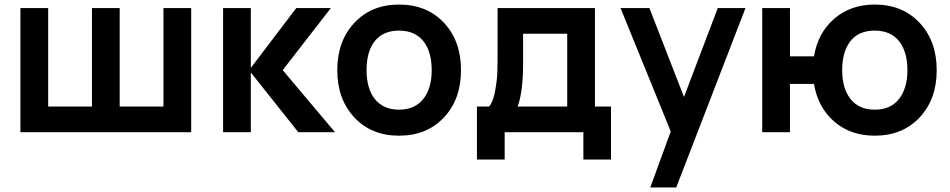

<svg xmlns="http://www.w3.org/2000/svg" viewBox="-20 -575 4133 835"><path d="M68.8 0V-540H189.5V-111.8H379.9V-540H500.5V-111.8H690.9V-540H811.5V0Z M950.2 0V-540H1070.8V-279.8L1268.6 -540H1418.9L1209.5 -270L1437 0H1277.3L1070.8 -259.8V0Z M1715.3 15.1Q1595.2 15.1 1521 -64.2Q1446.8 -143.6 1446.8 -270Q1446.8 -396.5 1521.2 -475.8Q1595.7 -555.2 1715.3 -555.2Q1836.4 -555.2 1910.6 -476.1Q1984.9 -397 1984.9 -270Q1984.9 -143.1 1910.4 -64Q1835.9 15.1 1715.3 15.1ZM1715.3 -98.1Q1783.2 -98.1 1820.3 -143.8Q1857.4 -189.5 1857.4 -270Q1857.4 -351.6 1820.6 -396.7Q1783.7 -441.9 1715.3 -441.9Q1647 -441.9 1610.6 -397Q1574.2 -352.1 1574.2 -270Q1574.2 -188.5 1611.1 -143.3Q1647.9 -98.1 1715.3 -98.1Z M2054.2 118.7V-111.8H2106.9Q2124 -130.4 2132.8 -177Q2141.6 -223.6 2142.8 -259.8Q2144 -295.9 2144 -356V-540H2567.4V-111.8H2637.2V118.7H2517.1V0H2174.8V118.7ZM2231.4 -111.8H2446.8V-428.2H2254.9V-297.4Q2254.9 -176.8 2231.4 -111.8Z M2920.9 240.2H2808.1L2897 -3.4L2678.7 -540H2804.2L2954.6 -153.3L3101.6 -540H3222.2Z M3784.2 15.1Q3678.7 15.1 3607.9 -46.4Q3537.1 -107.9 3520 -210H3415.5V0H3294.9V-540H3415.5V-330.1H3520Q3537.1 -432.6 3608.4 -493.9Q3679.7 -555.2 3784.2 -555.2Q3905.3 -555.2 3979.5 -475.6Q4053.7 -396 4053.7 -270Q4053.7 -143.1 3979.2 -64Q3904.8 15.1 3784.2 15.1ZM3784.2 -98.1Q3853.5 -98.1 3889.9 -144.8Q3926.3 -191.4 3926.3 -270Q3926.3 -350.1 3889.9 -396Q3853.5 -441.9 3784.2 -441.9Q3713.9 -441.9 3678.2 -395.8Q3642.6 -349.6 3642.6 -270Q3642.6 -189.9 3679.2 -144Q3715.8 -98.1 3784.2 -98.1Z"/></svg>

Font: Vela Sans Bd
Style: Bold
Weight: 700
Designer: Principal design: Mikhail Sharanda - project Manrope.
Design modification: Ravid Balaliev
Foundry: Mikhail Sharanda
Version: Version 1.001